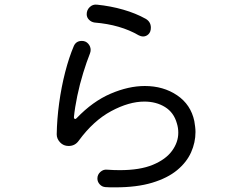

<svg xmlns="http://www.w3.org/2000/svg" viewBox="-20 -783 1040 826"><path d="M577 -631Q498 -677 387 -686Q373 -688 363 -698Q353 -708 353 -722Q353 -740 366 -752.5Q379 -765 397 -763Q456 -757 510 -741.5Q564 -726 607 -702Q629 -689 629 -664Q629 -646 619 -636Q609 -626 595 -626Q587 -626 577 -631ZM434 22Q419 21 409 10Q399 -1 399 -15Q399 -32 412 -43.5Q425 -55 441 -53Q455 -52 469 -51.5Q483 -51 496 -51Q582 -51 637.5 -74Q693 -97 720 -134Q747 -171 747 -212Q747 -233 741 -252Q728 -299 690 -322.5Q652 -346 601 -346Q535 -346 458.5 -305Q382 -264 319 -178Q303 -155 275 -155Q253 -155 238.5 -170.5Q224 -186 224 -205Q225 -270 234.5 -339.5Q244 -409 260.5 -473Q277 -537 298 -586Q308 -607 332 -607Q349 -607 359.5 -595Q370 -583 370 -568Q370 -561 367 -553Q353 -518 338 -469.5Q323 -421 312.5 -370.5Q302 -320 298 -279V-278Q298 -273 302 -271.5Q306 -270 310 -275Q379 -347 456 -380Q533 -413 603 -413Q683 -413 742 -373Q801 -333 816 -262Q818 -250 819.5 -238Q821 -226 821 -215Q821 -170 802 -127.5Q783 -85 742 -51Q701 -17 635 3Q569 23 476 23Q466 23 455.5 23Q445 23 434 22Z"/></svg>

Font: Kiwi Maru
Style: Regular
Weight: 400
Designer: Hiroki-Chan
Version: Version 1.100